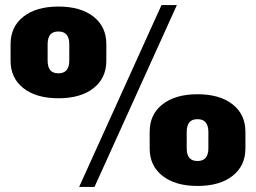

<svg xmlns="http://www.w3.org/2000/svg" viewBox="-20 -731 1017 762"><path d="M212 -341Q124 -341 73 -381Q22 -421 22 -490V-556Q22 -625 73 -665Q124 -705 212 -705Q300 -705 351 -665Q402 -625 402 -556V-490Q402 -421 351 -381Q300 -341 212 -341ZM212 -440Q255 -440 255 -491V-555Q255 -606 212 -606Q189 -606 179 -593Q169 -580 169 -555V-491Q169 -465 179.5 -452.5Q190 -440 212 -440ZM621 -711H682L355 11H294ZM764 7Q676 7 625 -33Q574 -73 574 -142V-208Q574 -277 625 -317Q676 -357 764 -357Q852 -357 903 -317Q954 -277 954 -208V-142Q954 -73 903 -33Q852 7 764 7ZM764 -92Q807 -92 807 -143V-207Q807 -258 764 -258Q741 -258 731 -245Q721 -232 721 -207V-143Q721 -117 731.5 -104.5Q742 -92 764 -92Z"/></svg>

Font: Pathway Extreme ExtraBold
Style: Regular
Weight: 800
Designer: Eduardo Rodriguez Tunni
Foundry: Eduardo Rodriguez Tunni
Version: Version 1.001;gftools[0.9.26]